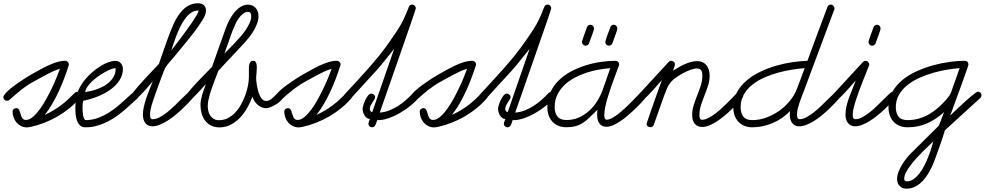

<svg xmlns="http://www.w3.org/2000/svg" viewBox="-67 -753 5894 1149"><path d="M-25.9 -149.9Q-34.2 -149.9 -40.5 -156Q-46.9 -162.1 -46.9 -170.4Q-46.9 -178.7 -36.6 -191.2Q-26.4 -203.6 -10.3 -217.5Q5.9 -231.4 25.6 -245.6Q45.4 -259.8 64 -272.2Q82.5 -284.7 98.1 -294.2Q113.8 -303.7 121.6 -308.1Q142.6 -319.3 167.5 -333.5Q192.4 -347.7 218.8 -360.1Q245.1 -372.6 271.7 -380.9Q298.3 -389.2 323.2 -389.2Q332 -389.2 338.6 -382.8Q345.2 -376.5 345.2 -367.7Q345.2 -363.8 343.8 -360.4Q331.5 -322.3 316.9 -283.4Q302.2 -244.6 284.7 -206.5Q267.1 -168.5 246.3 -132.6Q225.6 -96.7 200.7 -65.4Q228.5 -78.1 252 -92Q275.4 -106 296.6 -121.8Q317.9 -137.7 337.9 -156Q357.9 -174.3 379.4 -196.3Q382.8 -199.7 385.7 -201.4Q388.7 -203.1 394 -203.1Q402.3 -203.1 409.7 -197.3Q417 -191.4 417 -182.1Q417 -172.9 411.1 -166.5Q383.3 -133.8 349.4 -106.2Q315.4 -78.6 277.8 -56.6Q240.2 -34.7 199.5 -18.8Q158.7 -2.9 117.2 6.3Q111.3 7.3 105.7 8.3Q100.1 9.3 94.2 9.3Q75.2 9.3 59.3 1.5Q43.5 -6.3 32.2 -19.5Q21 -32.7 14.6 -49.8Q8.3 -66.9 8.3 -85.4Q8.3 -94.2 15.1 -100.1Q22 -106 30.3 -106Q38.6 -106 43.2 -100.8Q47.9 -95.7 50.8 -87.6Q53.7 -79.6 56.2 -70.6Q58.6 -61.5 62 -53.5Q65.4 -45.4 71.5 -40.3Q77.6 -35.2 87.9 -35.2Q108.4 -35.2 130.1 -53.7Q151.9 -72.3 172.6 -101.1Q193.4 -129.9 212.6 -165.5Q231.9 -201.2 247.8 -235.1Q263.7 -269 274.9 -297.6Q286.1 -326.2 291.5 -341.3Q271.5 -335.4 252 -326.7Q232.4 -317.9 213.4 -307.9Q194.3 -297.9 175.5 -287.4Q156.7 -276.9 138.7 -267.1Q117.2 -255.9 98.1 -243.2Q79.1 -230.5 61.3 -216.6Q43.5 -202.6 26.4 -187.7Q9.3 -172.9 -8.8 -156.7Q-16.6 -149.9 -25.9 -149.9Z M431.2 -149.9Q429.7 -146.5 428.5 -136.7Q427.2 -127 427 -114Q426.8 -101.1 427.5 -86.9Q428.2 -72.8 430.4 -61Q432.6 -49.3 436.8 -41.7Q440.9 -34.2 447.8 -34.2Q485.8 -34.7 520.3 -47.6Q554.7 -60.5 584.7 -79.3Q614.7 -98.1 640.4 -119.9Q666 -141.6 685.8 -160.2Q705.6 -178.7 719.5 -190.9Q733.4 -203.1 740.7 -203.1Q749 -203.1 756.3 -197.3Q763.7 -191.4 763.7 -182.1Q763.7 -177.7 762.5 -173.6Q761.2 -169.4 757.8 -166.5Q743.7 -154.3 724.9 -136.5Q706.1 -118.7 683.1 -98.9Q660.2 -79.1 633.5 -59.8Q606.9 -40.5 576.7 -25.1Q546.4 -9.8 512.9 -0.2Q479.5 9.3 442.9 8.8Q424.3 8.8 412.6 -2Q400.9 -12.7 394.3 -29.5Q387.7 -46.4 385.7 -67.1Q383.8 -87.9 384 -108.6Q384.3 -129.4 386.7 -147.5Q389.2 -165.5 391.1 -177.2Q396.5 -204.1 410.6 -230.5Q424.8 -256.8 444.6 -280.3Q464.4 -303.7 488 -323.5Q511.7 -343.3 535.4 -357.9Q559.1 -372.6 581.8 -380.6Q604.5 -388.7 622.1 -388.7Q644 -388.7 656.2 -374.5Q668.5 -360.4 668.5 -339.8Q668.5 -305.2 649.4 -274.7Q630.4 -244.1 597.9 -219.7Q565.4 -195.3 522.2 -177.5Q479 -159.7 431.2 -149.9ZM442.9 -201.7Q486.8 -209 517.3 -220.7Q547.9 -232.4 568.1 -246.3Q588.4 -260.3 599.9 -274.9Q611.3 -289.6 616.9 -302.2Q622.6 -314.9 623.8 -324.7Q625 -334.5 625 -338.4Q625 -339.4 624.8 -342.3Q624.5 -345.2 622.6 -345.2Q613.8 -345.2 597.4 -338.9Q581.1 -332.5 561.5 -321.8Q542 -311 521.5 -296.6Q501 -282.2 484.1 -266.4Q467.3 -250.5 455.8 -233.6Q444.3 -216.8 442.9 -201.7Z M742.7 -161.1Q734.4 -161.1 727.1 -167Q719.7 -172.9 719.7 -182.1Q719.7 -187 730.5 -201.2Q741.2 -215.3 757.6 -234.1Q773.9 -252.9 793.7 -274.4Q813.5 -295.9 831.5 -315.2Q849.6 -334.5 864 -349.4Q878.4 -364.3 883.8 -370.1Q889.2 -386.2 897 -408.7Q904.8 -431.2 913.6 -456.5Q922.4 -481.9 932.1 -508.8Q941.9 -535.6 951.4 -560.5Q960.9 -585.4 970.5 -606.4Q980 -627.4 988.3 -641.6Q1000 -661.1 1012.9 -677.7Q1025.9 -694.3 1041.5 -706.8Q1057.1 -719.2 1076.2 -726.3Q1095.2 -733.4 1119.6 -733.4Q1140.1 -733.4 1152.8 -722.4Q1165.5 -711.4 1165.5 -690.4Q1165.5 -672.4 1156.5 -654.3Q1147.5 -636.2 1137.7 -621.6Q1120.6 -595.2 1101.1 -569.1Q1081.5 -543 1060.8 -517.3Q1040 -491.7 1019 -466.6Q998 -441.4 978.5 -417Q964.8 -400.4 949 -382.8Q933.1 -365.2 921.9 -347.2Q919.9 -344.2 913.8 -328.6Q907.7 -313 899.2 -290.3Q890.6 -267.6 881.1 -241.5Q871.6 -215.3 863 -191.2Q854.5 -167 848.1 -147.9Q841.8 -128.9 839.8 -121.1Q836.4 -108.4 833.7 -95.2Q831.1 -82 831.1 -68.4Q831.1 -64 831.3 -58.8Q831.5 -53.7 833.3 -49.3Q835 -44.9 838.1 -42.2Q841.3 -39.6 847.2 -39.6Q866.7 -39.6 888.9 -51.5Q911.1 -63.5 933.8 -81.5Q956.5 -99.6 978.3 -120.8Q1000 -142.1 1018.1 -160.2Q1036.1 -178.2 1049.6 -190.2Q1063 -202.1 1069.3 -202.1Q1078.1 -202.1 1085 -196.3Q1091.8 -190.4 1091.8 -181.2Q1091.8 -177.2 1090.6 -173.3Q1089.4 -169.4 1086.9 -166.5Q1075.2 -152.8 1058.1 -135Q1041 -117.2 1020.8 -98.4Q1000.5 -79.6 978 -61.3Q955.6 -43 932.6 -28.8Q909.7 -14.6 887.5 -5.9Q865.2 2.9 845.2 2.9Q829.6 2.9 818.8 -2.9Q808.1 -8.8 801.3 -18.6Q794.4 -28.3 791.3 -41Q788.1 -53.7 788.1 -67.4Q788.1 -89.8 794.2 -116Q800.3 -142.1 809.3 -168.5Q818.4 -194.8 828.6 -220.2Q838.9 -245.6 847.2 -266.1Q843.3 -261.7 835.2 -252.4Q827.1 -243.2 817.1 -231.4Q807.1 -219.7 795.9 -207.3Q784.7 -194.8 774.4 -184.6Q764.2 -174.3 755.6 -167.7Q747.1 -161.1 742.7 -161.1ZM958 -451.2Q963.4 -458.5 977.5 -476.6Q991.7 -494.6 1009.5 -518.3Q1027.3 -542 1046.9 -568.6Q1066.4 -595.2 1082.8 -619.4Q1099.1 -643.6 1110.1 -662.6Q1121.1 -681.6 1122.1 -689.9H1118.2Q1095.7 -689.9 1076.7 -676.8Q1057.6 -663.6 1041.7 -642.6Q1025.9 -621.6 1012.9 -595.2Q1000 -568.8 989.5 -542.2Q979 -515.6 971.2 -491.7Q963.4 -467.8 958 -451.2Z M1062 -149.4Q1053.2 -149.4 1046.4 -155Q1039.6 -160.6 1039.6 -170.4Q1039.6 -175.3 1050 -189.2Q1060.5 -203.1 1076.7 -221.4Q1092.8 -239.7 1112.3 -260.5Q1131.8 -281.2 1149.9 -299.8Q1168 -318.4 1182.1 -332.8Q1196.3 -347.2 1201.7 -353L1285.6 -588.9Q1293 -608.4 1305.2 -632.3Q1317.4 -656.2 1334 -676.8Q1350.6 -697.3 1371.6 -711.2Q1392.6 -725.1 1417 -725.1Q1431.6 -725.1 1443.4 -719.7Q1455.1 -714.4 1463.1 -705.3Q1471.2 -696.3 1475.6 -683.8Q1480 -671.4 1480 -657.2Q1480 -635.7 1472.2 -613.8Q1464.4 -591.8 1452.1 -570.8Q1439.9 -549.8 1425 -531Q1410.2 -512.2 1396.5 -497.1L1239.7 -329.6Q1235.4 -317.4 1229 -301.3Q1222.7 -285.2 1215.6 -266.6Q1208.5 -248 1201.4 -228Q1194.3 -208 1188.7 -188.7Q1183.1 -169.4 1179.7 -151.6Q1176.3 -133.8 1176.3 -119.1Q1176.3 -103 1179.9 -87.9Q1183.6 -72.8 1191.9 -60.5Q1200.2 -48.3 1212.9 -41Q1225.6 -33.7 1244.1 -33.7Q1272.5 -33.7 1296.6 -46.1Q1320.8 -58.6 1340.3 -79.1Q1359.9 -99.6 1374.8 -126.2Q1389.6 -152.8 1400.1 -181.2Q1410.6 -209.5 1416.3 -237.5Q1421.9 -265.6 1422.4 -289.1Q1422.9 -298.8 1422.6 -308.6Q1422.4 -318.4 1422.4 -328.1Q1422.4 -335.4 1422.4 -345.9Q1422.4 -356.4 1424.6 -366Q1426.8 -375.5 1431.9 -382.3Q1437 -389.2 1447.8 -389.2Q1458.5 -389.2 1463.1 -381.8Q1467.8 -374.5 1469 -364.5Q1470.2 -354.5 1469.5 -343.8Q1468.8 -333 1468.8 -326.7Q1468.8 -316.9 1467.3 -307.1Q1465.8 -297.4 1465.8 -287.6Q1465.8 -280.3 1467 -267.1Q1468.3 -253.9 1470.9 -238.5Q1473.6 -223.1 1478 -207.3Q1482.4 -191.4 1489 -178.5Q1495.6 -165.5 1504.4 -157.2Q1513.2 -148.9 1524.9 -148.9Q1540 -148.9 1552 -157.2Q1564 -165.5 1573.7 -175.5Q1583.5 -185.5 1591.6 -193.8Q1599.6 -202.1 1607.9 -202.1Q1616.7 -202.1 1623.5 -196.3Q1630.4 -190.4 1630.4 -181.2Q1630.4 -168.9 1618.2 -155.5Q1606 -142.1 1589.1 -131.1Q1572.3 -120.1 1554.4 -112.8Q1536.6 -105.5 1525.4 -105.5Q1510.7 -105.5 1497.8 -111.3Q1484.9 -117.2 1474.1 -126.7Q1463.4 -136.2 1455.3 -148.7Q1447.3 -161.1 1443.4 -174.3Q1432.1 -143.1 1414.1 -110.4Q1396 -77.6 1371.3 -51Q1346.7 -24.4 1315.4 -7.6Q1284.2 9.3 1247.1 9.3Q1217.3 9.3 1195.8 -1.7Q1174.3 -12.7 1160.4 -31.2Q1146.5 -49.8 1139.6 -74.2Q1132.8 -98.6 1132.8 -125.5Q1132.8 -140.6 1136 -157Q1139.2 -173.3 1144 -189.5Q1148.9 -205.6 1154.5 -220.9Q1160.2 -236.3 1165 -250.5Q1161.1 -246.6 1153.3 -237.5Q1145.5 -228.5 1135.3 -217.3Q1125 -206.1 1113.8 -194.1Q1102.5 -182.1 1092.5 -172.1Q1082.5 -162.1 1074.2 -155.8Q1065.9 -149.4 1062 -149.4ZM1275.9 -432.1Q1285.6 -442.4 1301.3 -458Q1316.9 -473.6 1334.7 -492.4Q1352.5 -511.2 1370.8 -532Q1389.2 -552.7 1403.6 -574.2Q1418 -595.7 1427.2 -616.5Q1436.5 -637.2 1436.5 -655.3Q1436.5 -659.7 1435.8 -664.3Q1435.1 -668.9 1432.9 -672.9Q1430.7 -676.8 1427.2 -679.4Q1423.8 -682.1 1418.5 -682.1Q1402.3 -682.1 1388.7 -671.9Q1375 -661.6 1363 -645.3Q1351.1 -628.9 1341.6 -608.6Q1332 -588.4 1324.2 -568.4Q1316.4 -548.3 1310.8 -531Q1305.2 -513.7 1301.3 -503.4Z M1600.1 -149.9Q1591.8 -149.9 1585.4 -156Q1579.1 -162.1 1579.1 -170.4Q1579.1 -178.7 1589.4 -191.2Q1599.6 -203.6 1615.7 -217.5Q1631.8 -231.4 1651.6 -245.6Q1671.4 -259.8 1689.9 -272.2Q1708.5 -284.7 1724.1 -294.2Q1739.7 -303.7 1747.6 -308.1Q1768.6 -319.3 1793.5 -333.5Q1818.4 -347.7 1844.7 -360.1Q1871.1 -372.6 1897.7 -380.9Q1924.3 -389.2 1949.2 -389.2Q1958 -389.2 1964.6 -382.8Q1971.2 -376.5 1971.2 -367.7Q1971.2 -363.8 1969.7 -360.4Q1957.5 -322.3 1942.9 -283.4Q1928.2 -244.6 1910.6 -206.5Q1893.1 -168.5 1872.3 -132.6Q1851.6 -96.7 1826.7 -65.4Q1854.5 -78.1 1877.9 -92Q1901.4 -106 1922.6 -121.8Q1943.8 -137.7 1963.9 -156Q1983.9 -174.3 2005.4 -196.3Q2008.8 -199.7 2011.7 -201.4Q2014.6 -203.1 2020 -203.1Q2028.3 -203.1 2035.6 -197.3Q2043 -191.4 2043 -182.1Q2043 -172.9 2037.1 -166.5Q2009.3 -133.8 1975.3 -106.2Q1941.4 -78.6 1903.8 -56.6Q1866.2 -34.7 1825.4 -18.8Q1784.7 -2.9 1743.2 6.3Q1737.3 7.3 1731.7 8.3Q1726.1 9.3 1720.2 9.3Q1701.2 9.3 1685.3 1.5Q1669.4 -6.3 1658.2 -19.5Q1647 -32.7 1640.6 -49.8Q1634.3 -66.9 1634.3 -85.4Q1634.3 -94.2 1641.1 -100.1Q1647.9 -106 1656.2 -106Q1664.6 -106 1669.2 -100.8Q1673.8 -95.7 1676.8 -87.6Q1679.7 -79.6 1682.1 -70.6Q1684.6 -61.5 1688 -53.5Q1691.4 -45.4 1697.5 -40.3Q1703.6 -35.2 1713.9 -35.2Q1734.4 -35.2 1756.1 -53.7Q1777.8 -72.3 1798.6 -101.1Q1819.3 -129.9 1838.6 -165.5Q1857.9 -201.2 1873.8 -235.1Q1889.6 -269 1900.9 -297.6Q1912.1 -326.2 1917.5 -341.3Q1897.5 -335.4 1877.9 -326.7Q1858.4 -317.9 1839.4 -307.9Q1820.3 -297.9 1801.5 -287.4Q1782.7 -276.9 1764.6 -267.1Q1743.2 -255.9 1724.1 -243.2Q1705.1 -230.5 1687.3 -216.6Q1669.4 -202.6 1652.3 -187.7Q1635.3 -172.9 1617.2 -156.7Q1609.4 -149.9 1600.1 -149.9Z M2155.3 -192.9Q2163.6 -192.9 2170.7 -186.8Q2177.7 -180.7 2177.7 -171.9Q2177.7 -165.5 2172.9 -157.7Q2168 -149.9 2161.9 -140.6Q2155.8 -131.3 2150.9 -121.3Q2146 -111.3 2146 -101.1Q2146 -94.2 2149.7 -88.9Q2153.3 -83.5 2160.6 -82L2292 -460.9Q2264.2 -427.7 2237.3 -393.1Q2210.4 -358.4 2181.2 -326.2L2025.4 -156.2Q2022.5 -153.3 2018.3 -151.4Q2014.2 -149.4 2010.3 -149.4Q2002 -149.4 1994.6 -155.3Q1987.3 -161.1 1987.3 -170.4Q1987.3 -179.2 1993.2 -186Q2028.8 -224.6 2064.7 -263.4Q2100.6 -302.2 2135.7 -341.8Q2170.9 -381.3 2204.1 -422.6Q2237.3 -463.9 2267.1 -507.3Q2281.7 -528.8 2293.2 -545.4Q2304.7 -562 2314 -576.4Q2323.2 -590.8 2331.1 -604.5Q2338.9 -618.2 2346.4 -633.5Q2354 -648.9 2361.8 -667.5Q2369.6 -686 2379.4 -710.9Q2381.8 -717.8 2387 -721.7Q2392.1 -725.6 2399.4 -725.6Q2408.7 -725.6 2415 -719Q2421.4 -712.4 2421.4 -703.1Q2421.4 -701.7 2415.8 -684.8Q2410.2 -668 2400.6 -639.4Q2391.1 -610.8 2377.9 -573.5Q2364.7 -536.1 2350.1 -493.7Q2335.4 -451.2 2319.6 -405.8Q2303.7 -360.4 2288.6 -316.9Q2273.4 -273.4 2259.5 -233.4Q2245.6 -193.4 2234.4 -161.6Q2223.1 -129.9 2215.6 -108.2Q2208 -86.4 2205.6 -79.1Q2234.9 -81.5 2262.2 -92Q2289.6 -102.5 2314.5 -118.4Q2339.4 -134.3 2361.6 -153.8Q2383.8 -173.3 2403.3 -194.3Q2410.2 -202.1 2419.9 -202.1Q2429.2 -202.1 2435.3 -195.6Q2441.4 -189 2441.4 -180.2Q2441.4 -172.9 2436.5 -166.5Q2418.5 -143.6 2388.9 -119.6Q2359.4 -95.7 2325.2 -76.2Q2291 -56.6 2255.6 -44.7Q2220.2 -32.7 2189.9 -34.2Q2188 -28.3 2186 -20.8Q2184.1 -13.2 2180.7 -6.6Q2177.2 0 2172.1 4.4Q2167 8.8 2159.2 8.8Q2150.9 8.8 2144.3 2.7Q2137.7 -3.4 2137.7 -12.2Q2137.7 -17.1 2141.4 -26.6Q2145 -36.1 2146.5 -41Q2136.2 -41 2128.2 -47.1Q2120.1 -53.2 2114.5 -62.3Q2108.9 -71.3 2106 -81.8Q2103 -92.3 2103 -101.1Q2103 -109.9 2107.7 -125.2Q2112.3 -140.6 2119.6 -155.8Q2127 -170.9 2136.2 -181.9Q2145.5 -192.9 2155.3 -192.9Z M2410.6 -149.9Q2402.3 -149.9 2396 -156Q2389.6 -162.1 2389.6 -170.4Q2389.6 -178.7 2399.9 -191.2Q2410.2 -203.6 2426.3 -217.5Q2442.4 -231.4 2462.2 -245.6Q2481.9 -259.8 2500.5 -272.2Q2519 -284.7 2534.7 -294.2Q2550.3 -303.7 2558.1 -308.1Q2579.1 -319.3 2604 -333.5Q2628.9 -347.7 2655.3 -360.1Q2681.6 -372.6 2708.3 -380.9Q2734.9 -389.2 2759.8 -389.2Q2768.6 -389.2 2775.1 -382.8Q2781.7 -376.5 2781.7 -367.7Q2781.7 -363.8 2780.3 -360.4Q2768.1 -322.3 2753.4 -283.4Q2738.8 -244.6 2721.2 -206.5Q2703.6 -168.5 2682.9 -132.6Q2662.1 -96.7 2637.2 -65.4Q2665 -78.1 2688.5 -92Q2711.9 -106 2733.2 -121.8Q2754.4 -137.7 2774.4 -156Q2794.4 -174.3 2815.9 -196.3Q2819.3 -199.7 2822.3 -201.4Q2825.2 -203.1 2830.6 -203.1Q2838.9 -203.1 2846.2 -197.3Q2853.5 -191.4 2853.5 -182.1Q2853.5 -172.9 2847.7 -166.5Q2819.8 -133.8 2785.9 -106.2Q2752 -78.6 2714.4 -56.6Q2676.8 -34.7 2636 -18.8Q2595.2 -2.9 2553.7 6.3Q2547.9 7.3 2542.2 8.3Q2536.6 9.3 2530.8 9.3Q2511.7 9.3 2495.8 1.5Q2480 -6.3 2468.8 -19.5Q2457.5 -32.7 2451.2 -49.8Q2444.8 -66.9 2444.8 -85.4Q2444.8 -94.2 2451.7 -100.1Q2458.5 -106 2466.8 -106Q2475.1 -106 2479.7 -100.8Q2484.4 -95.7 2487.3 -87.6Q2490.2 -79.6 2492.7 -70.6Q2495.1 -61.5 2498.5 -53.5Q2502 -45.4 2508.1 -40.3Q2514.2 -35.2 2524.4 -35.2Q2544.9 -35.2 2566.7 -53.7Q2588.4 -72.3 2609.1 -101.1Q2629.9 -129.9 2649.2 -165.5Q2668.5 -201.2 2684.3 -235.1Q2700.2 -269 2711.4 -297.6Q2722.7 -326.2 2728 -341.3Q2708 -335.4 2688.5 -326.7Q2668.9 -317.9 2649.9 -307.9Q2630.9 -297.9 2612.1 -287.4Q2593.3 -276.9 2575.2 -267.1Q2553.7 -255.9 2534.7 -243.2Q2515.6 -230.5 2497.8 -216.6Q2480 -202.6 2462.9 -187.7Q2445.8 -172.9 2427.7 -156.7Q2419.9 -149.9 2410.6 -149.9Z M2965.8 -192.9Q2974.1 -192.9 2981.2 -186.8Q2988.3 -180.7 2988.3 -171.9Q2988.3 -165.5 2983.4 -157.7Q2978.5 -149.9 2972.4 -140.6Q2966.3 -131.3 2961.4 -121.3Q2956.5 -111.3 2956.5 -101.1Q2956.5 -94.2 2960.2 -88.9Q2963.9 -83.5 2971.2 -82L3102.5 -460.9Q3074.7 -427.7 3047.9 -393.1Q3021 -358.4 2991.7 -326.2L2835.9 -156.2Q2833 -153.3 2828.9 -151.4Q2824.7 -149.4 2820.8 -149.4Q2812.5 -149.4 2805.2 -155.3Q2797.9 -161.1 2797.9 -170.4Q2797.9 -179.2 2803.7 -186Q2839.4 -224.6 2875.2 -263.4Q2911.1 -302.2 2946.3 -341.8Q2981.4 -381.3 3014.6 -422.6Q3047.9 -463.9 3077.6 -507.3Q3092.3 -528.8 3103.8 -545.4Q3115.2 -562 3124.5 -576.4Q3133.8 -590.8 3141.6 -604.5Q3149.4 -618.2 3157 -633.5Q3164.6 -648.9 3172.4 -667.5Q3180.2 -686 3189.9 -710.9Q3192.4 -717.8 3197.5 -721.7Q3202.6 -725.6 3210 -725.6Q3219.2 -725.6 3225.6 -719Q3231.9 -712.4 3231.9 -703.1Q3231.9 -701.7 3226.3 -684.8Q3220.7 -668 3211.2 -639.4Q3201.7 -610.8 3188.5 -573.5Q3175.3 -536.1 3160.6 -493.7Q3146 -451.2 3130.1 -405.8Q3114.3 -360.4 3099.1 -316.9Q3084 -273.4 3070.1 -233.4Q3056.2 -193.4 3044.9 -161.6Q3033.7 -129.9 3026.1 -108.2Q3018.6 -86.4 3016.1 -79.1Q3045.4 -81.5 3072.8 -92Q3100.1 -102.5 3125 -118.4Q3149.9 -134.3 3172.1 -153.8Q3194.3 -173.3 3213.9 -194.3Q3220.7 -202.1 3230.5 -202.1Q3239.7 -202.1 3245.8 -195.6Q3252 -189 3252 -180.2Q3252 -172.9 3247.1 -166.5Q3229 -143.6 3199.5 -119.6Q3169.9 -95.7 3135.7 -76.2Q3101.6 -56.6 3066.2 -44.7Q3030.8 -32.7 3000.5 -34.2Q2998.5 -28.3 2996.6 -20.8Q2994.6 -13.2 2991.2 -6.6Q2987.8 0 2982.7 4.4Q2977.5 8.8 2969.7 8.8Q2961.4 8.8 2954.8 2.7Q2948.2 -3.4 2948.2 -12.2Q2948.2 -17.1 2951.9 -26.6Q2955.6 -36.1 2957 -41Q2946.8 -41 2938.7 -47.1Q2930.7 -53.2 2925 -62.3Q2919.4 -71.3 2916.5 -81.8Q2913.6 -92.3 2913.6 -101.1Q2913.6 -109.9 2918.2 -125.2Q2922.9 -140.6 2930.2 -155.8Q2937.5 -170.9 2946.8 -181.9Q2956.1 -192.9 2965.8 -192.9Z M3508.3 -96.2Q3483.4 -72.8 3464.4 -53.5Q3445.3 -34.2 3425.5 -20.5Q3405.8 -6.8 3381.6 0.7Q3357.4 8.3 3322.3 8.3Q3294.9 8.3 3273.9 -0.5Q3252.9 -9.3 3238.3 -25.4Q3223.6 -41.5 3216.1 -63.5Q3208.5 -85.4 3208.5 -111.8Q3208.5 -162.6 3227.5 -202.9Q3246.6 -243.2 3278.8 -273.9Q3311 -304.7 3352.8 -326.7Q3394.5 -348.6 3439.9 -362.5Q3485.4 -376.5 3531 -382.8Q3576.7 -389.2 3616.7 -389.2Q3626 -389.2 3632.1 -383.1Q3638.2 -377 3638.2 -367.7Q3638.2 -365.2 3637.7 -363.5Q3637.2 -361.8 3636.2 -359.4Q3630.4 -343.3 3621.8 -320.3Q3613.3 -297.4 3603.8 -271.2Q3594.2 -245.1 3584.5 -216.6Q3574.7 -188 3566.9 -160.6Q3559.1 -133.3 3554.2 -108.2Q3549.3 -83 3549.3 -63.5Q3549.3 -60.1 3549.6 -55.4Q3549.8 -50.8 3551.3 -46.6Q3552.7 -42.5 3555.7 -39.6Q3558.6 -36.6 3563.5 -36.6Q3576.7 -36.6 3594.5 -45.9Q3612.3 -55.2 3631.6 -70.1Q3650.9 -85 3670.7 -103.3Q3690.4 -121.6 3708.3 -139.4Q3726.1 -157.2 3740.2 -172.4Q3754.4 -187.5 3763.2 -196.3Q3770 -203.1 3778.3 -203.1Q3788.1 -203.1 3794.4 -196.8Q3800.8 -190.4 3800.8 -180.7Q3800.8 -172.9 3795.4 -166.5Q3785.2 -154.3 3768.8 -136.7Q3752.4 -119.1 3732.7 -100.1Q3712.9 -81.1 3690.7 -62.3Q3668.5 -43.5 3646.2 -28.3Q3624 -13.2 3602.8 -3.9Q3581.5 5.4 3564 5.4Q3542 5.4 3529.8 -4.4Q3517.6 -14.2 3512.2 -29.1Q3506.8 -43.9 3506.6 -61.8Q3506.3 -79.6 3508.3 -96.2ZM3585 -344.7Q3553.2 -342.8 3516.4 -336.4Q3479.5 -330.1 3442.6 -317.9Q3405.8 -305.7 3371.3 -287.4Q3336.9 -269 3310.5 -243.9Q3284.2 -218.8 3268.3 -185.8Q3252.4 -152.8 3252.4 -111.8Q3252.4 -76.7 3269 -55.7Q3285.6 -34.7 3322.3 -34.7Q3361.8 -34.7 3395.8 -49.3Q3429.7 -64 3457.5 -88.9Q3485.4 -113.8 3506.3 -147Q3527.3 -180.2 3540.5 -217.8Q3551.8 -249.5 3562.7 -281Q3573.7 -312.5 3585 -344.7ZM3605.5 -605Q3614.7 -605 3621.1 -598.6Q3627.4 -592.3 3627.4 -583Q3627.4 -578.1 3623.5 -565.9Q3619.6 -553.7 3614.5 -539.8Q3609.4 -525.9 3604.5 -512.9Q3599.6 -500 3597.7 -494.1Q3595.2 -487.3 3589.4 -483.4Q3583.5 -479.5 3576.7 -479.5Q3567.9 -479.5 3561.5 -486.1Q3555.2 -492.7 3555.2 -501.5Q3555.2 -504.9 3559.3 -517.3Q3563.5 -529.8 3568.6 -544.4Q3573.7 -559.1 3578.9 -572.3Q3584 -585.4 3585.4 -590.3Q3587.9 -596.7 3593.3 -600.8Q3598.6 -605 3605.5 -605ZM3465.8 -605Q3475.1 -605 3481.4 -598.6Q3487.8 -592.3 3487.8 -583Q3487.8 -578.1 3483.9 -565.9Q3480 -553.7 3474.9 -539.8Q3469.7 -525.9 3464.8 -512.9Q3460 -500 3458 -494.1Q3455.6 -487.3 3449.7 -483.4Q3443.8 -479.5 3437 -479.5Q3428.2 -479.5 3421.9 -486.1Q3415.5 -492.7 3415.5 -501.5Q3415.5 -504.9 3419.7 -517.3Q3423.8 -529.8 3429 -544.4Q3434.1 -559.1 3439.2 -572.3Q3444.3 -585.4 3445.8 -590.3Q3448.2 -596.7 3453.6 -600.8Q3459 -605 3465.8 -605Z M3771 -149.4Q3762.7 -149.4 3755.4 -155.3Q3748 -161.1 3748 -170.4Q3748 -179.2 3753.9 -186L3934.6 -382.3Q3940.4 -389.2 3949.7 -389.2Q3958.5 -389.2 3965.3 -383.1Q3972.2 -377 3972.2 -367.7Q3972.2 -363.8 3970.7 -358.9Q3969.2 -354 3967.3 -348.6Q3965.3 -343.3 3963.4 -338.1Q3961.4 -333 3960 -329.6Q3976.1 -339.4 3993.4 -349.6Q4010.7 -359.9 4029.1 -368.2Q4047.4 -376.5 4066.4 -381.8Q4085.4 -387.2 4105.5 -387.2Q4124.5 -387.2 4138.4 -380.4Q4152.3 -373.5 4161.4 -361.8Q4170.4 -350.1 4175 -334.5Q4179.7 -318.8 4179.7 -301.3Q4179.7 -270 4170.2 -240.5Q4160.6 -210.9 4149.2 -182.1Q4137.7 -153.3 4128.2 -124.5Q4118.7 -95.7 4118.7 -65.9Q4118.7 -62 4118.9 -56.9Q4119.1 -51.8 4120.6 -47.1Q4122.1 -42.5 4125 -39.3Q4127.9 -36.1 4133.3 -36.1Q4149.4 -36.1 4168.5 -45.2Q4187.5 -54.2 4207.3 -68.6Q4227.1 -83 4247.1 -100.8Q4267.1 -118.7 4284.9 -136.5Q4302.7 -154.3 4317.9 -170.2Q4333 -186 4343.3 -196.3Q4349.6 -203.1 4359.9 -203.1Q4369.1 -203.1 4375 -196Q4380.9 -189 4380.9 -180.2Q4380.9 -172.9 4375.5 -166.5Q4363.8 -152.8 4346.9 -134.8Q4330.1 -116.7 4310.1 -97.4Q4290 -78.1 4267.6 -59.6Q4245.1 -41 4222.4 -26.1Q4199.7 -11.2 4177.2 -2.2Q4154.8 6.8 4135.3 6.8Q4119.1 6.8 4107.9 1.2Q4096.7 -4.4 4089.4 -13.9Q4082 -23.4 4078.6 -36.4Q4075.2 -49.3 4075.2 -64Q4075.2 -95.2 4084.7 -124.8Q4094.2 -154.3 4105.7 -183.1Q4117.2 -211.9 4126.7 -241Q4136.2 -270 4136.2 -300.8Q4136.2 -309.6 4135 -317.1Q4133.8 -324.7 4130.1 -330.6Q4126.5 -336.4 4120.1 -339.8Q4113.8 -343.3 4103.5 -343.3Q4087.9 -343.3 4065.4 -335.2Q4043 -327.1 4020.3 -314.9Q3997.6 -302.7 3978 -288.6Q3958.5 -274.4 3948.2 -262.7Q3934.6 -246.6 3924.8 -224.4Q3915 -202.1 3908.2 -182.6L3845.2 -5.4Q3842.8 1 3837.2 4.6Q3831.5 8.3 3825.2 8.3Q3816.4 8.3 3809.6 2.9Q3802.7 -2.4 3802.7 -11.7Q3802.7 -13.2 3806.4 -24.4Q3810.1 -35.6 3815.9 -53Q3821.8 -70.3 3829.3 -92Q3836.9 -113.8 3845 -136.7Q3853 -159.7 3861.1 -182.4Q3869.1 -205.1 3876 -223.9Q3882.8 -242.7 3887.7 -255.9Q3892.6 -269 3894 -273.9Q3889.6 -269 3880.1 -258.1Q3870.6 -247.1 3858.4 -233.4Q3846.2 -219.7 3832.5 -204.8Q3818.8 -189.9 3806.6 -177.5Q3794.4 -165 3784.7 -157.2Q3774.9 -149.4 3771 -149.4Z M4905.3 -725.6Q4914.1 -725.6 4920.4 -718.5Q4926.8 -711.4 4926.8 -703.1Q4926.8 -701.7 4926.8 -699.7Q4926.8 -697.8 4925.8 -696.3L4744.1 -209.5Q4738.3 -194.3 4731.2 -176.3Q4724.1 -158.2 4717.8 -139.4Q4711.4 -120.6 4707 -102.3Q4702.6 -84 4702.6 -67.9Q4702.6 -63.5 4702.9 -58.6Q4703.1 -53.7 4704.8 -49.3Q4706.5 -44.9 4709.7 -42.2Q4712.9 -39.6 4718.8 -39.6Q4737.8 -39.6 4760 -51.8Q4782.2 -64 4804.9 -82Q4827.6 -100.1 4849.4 -121.3Q4871.1 -142.6 4889.4 -160.6Q4907.7 -178.7 4920.9 -190.9Q4934.1 -203.1 4939.9 -203.1Q4949.7 -203.1 4956.1 -196.8Q4962.4 -190.4 4962.4 -180.7Q4962.4 -172.9 4957 -166.5Q4945.3 -152.8 4928.5 -135Q4911.6 -117.2 4891.6 -98.4Q4871.6 -79.6 4849.1 -61.3Q4826.7 -43 4804 -28.8Q4781.2 -14.6 4758.8 -5.9Q4736.3 2.9 4716.8 2.9Q4697.8 2.9 4685.8 -5.6Q4673.8 -14.2 4667.5 -27.3Q4661.1 -40.5 4659.9 -56.6Q4658.7 -72.8 4660.6 -88.4Q4639.2 -65.4 4613 -47.4Q4586.9 -29.3 4557.6 -16.8Q4528.3 -4.4 4497.3 2.2Q4466.3 8.8 4435.1 8.8Q4408.2 8.8 4387 -0.2Q4365.7 -9.3 4351.1 -25.1Q4336.4 -41 4328.9 -63Q4321.3 -85 4321.3 -111.3Q4321.3 -161.1 4343.3 -201.2Q4365.2 -241.2 4401.4 -271.7Q4437.5 -302.2 4484.1 -324.2Q4530.8 -346.2 4580.1 -360.4Q4629.4 -374.5 4677.5 -381.3Q4725.6 -388.2 4765.1 -389.2Q4794.4 -470.7 4824.5 -550.5Q4854.5 -630.4 4884.8 -711.4Q4887.2 -717.8 4892.8 -721.7Q4898.4 -725.6 4905.3 -725.6ZM4748.5 -345.2Q4715.8 -342.8 4674.6 -336.4Q4633.3 -330.1 4590.8 -318.6Q4548.3 -307.1 4507.8 -289.3Q4467.3 -271.5 4435.5 -246.3Q4403.8 -221.2 4384.5 -187.7Q4365.2 -154.3 4365.2 -111.3Q4365.2 -76.2 4381.3 -55.2Q4397.5 -34.2 4435.1 -34.2Q4476.1 -34.2 4517.1 -48.8Q4558.1 -63.5 4594.2 -88.6Q4630.4 -113.8 4658.4 -147.5Q4686.5 -181.2 4701.2 -219.2Q4713.4 -251 4725.1 -282.2Q4736.8 -313.5 4748.5 -345.2Z M4933.6 -149.4Q4925.3 -149.4 4918 -155.3Q4910.6 -161.1 4910.6 -170.4Q4910.6 -179.2 4916.5 -186L5097.2 -381.8Q5104 -388.7 5113.8 -388.7Q5122.6 -388.7 5128.7 -381.8Q5134.8 -375 5134.8 -366.7Q5134.8 -364.3 5134.3 -362.5Q5133.8 -360.8 5132.8 -358.4Q5127.4 -344.2 5118.2 -321.5Q5108.9 -298.8 5098.1 -271.7Q5087.4 -244.6 5076.4 -215.3Q5065.4 -186 5056.4 -158.4Q5047.4 -130.9 5041.7 -107.2Q5036.1 -83.5 5036.1 -67.9Q5036.1 -63.5 5036.4 -58.3Q5036.6 -53.2 5038.1 -49.1Q5039.6 -44.9 5043 -42.2Q5046.4 -39.6 5052.2 -39.6Q5071.8 -39.6 5094 -51.8Q5116.2 -64 5138.9 -82Q5161.6 -100.1 5183.3 -121.3Q5205.1 -142.6 5223.1 -160.6Q5241.2 -178.7 5254.4 -190.9Q5267.6 -203.1 5272.9 -203.1Q5282.7 -203.1 5289.1 -196.8Q5295.4 -190.4 5295.4 -180.7Q5295.4 -172.9 5290 -166.5Q5278.3 -152.8 5261.7 -134.8Q5245.1 -116.7 5225.1 -97.9Q5205.1 -79.1 5182.6 -61Q5160.2 -43 5137.5 -28.8Q5114.7 -14.6 5092.5 -5.9Q5070.3 2.9 5050.3 2.9Q5035.2 2.9 5024.4 -2.7Q5013.7 -8.3 5006.6 -17.8Q4999.5 -27.3 4996.1 -39.8Q4992.7 -52.2 4992.7 -65.9Q4992.7 -92.3 4999 -118.7Q5005.4 -145 5014.6 -170.7Q5023.9 -196.3 5034.7 -221.4Q5045.4 -246.6 5054.2 -271Q5049.8 -266.6 5040.3 -255.9Q5030.8 -245.1 5018.8 -231.4Q5006.8 -217.8 4993.4 -203.4Q4980 -189 4968 -177Q4956.1 -165 4946.8 -157.2Q4937.5 -149.4 4933.6 -149.4ZM5180.7 -605Q5189.9 -605 5196.3 -598.6Q5202.6 -592.3 5202.6 -583Q5202.6 -578.1 5198.7 -565.9Q5194.8 -553.7 5189.7 -539.8Q5184.6 -525.9 5179.7 -512.9Q5174.8 -500 5172.9 -494.1Q5170.4 -487.3 5164.6 -483.4Q5158.7 -479.5 5151.9 -479.5Q5143.1 -479.5 5136.7 -486.1Q5130.4 -492.7 5130.4 -501.5Q5130.4 -504.9 5134.5 -517.3Q5138.7 -529.8 5143.8 -544.4Q5148.9 -559.1 5154.1 -572.3Q5159.2 -585.4 5160.6 -590.3Q5163.1 -596.7 5168.5 -600.8Q5173.8 -605 5180.7 -605Z M5785.6 -204.6Q5793.9 -204.6 5800.3 -198.5Q5806.6 -192.4 5806.6 -184.1Q5806.6 -173.8 5799.3 -166.5L5587.4 26.9Q5575.7 68.4 5561 108.6Q5546.4 148.9 5532.2 189.5Q5525.4 208.5 5516.6 229.5Q5507.8 250.5 5496.3 271.2Q5484.9 292 5470.7 311Q5456.5 330.1 5439.2 344.5Q5421.9 358.9 5401.9 367.4Q5381.8 376 5357.9 376Q5331.5 376 5316.4 359.6Q5301.3 343.3 5301.3 317.9Q5301.3 298.3 5309.6 276.4Q5317.9 254.4 5330.8 233.2Q5343.8 211.9 5358.9 193.1Q5374 174.3 5387.7 161.1L5551.8 -1.5L5582.5 -81.5Q5535.2 -39.1 5481.7 -15.1Q5428.2 8.8 5363.8 8.8Q5336.9 8.8 5315.7 -0.2Q5294.4 -9.3 5279.8 -25.1Q5265.1 -41 5257.6 -63Q5250 -85 5250 -111.3Q5250 -162.1 5272.7 -202.4Q5295.4 -242.7 5332.8 -273.7Q5370.1 -304.7 5418.2 -326.4Q5466.3 -348.1 5516.8 -362.1Q5567.4 -376 5616.7 -382.6Q5666 -389.2 5706.1 -389.2Q5716.8 -389.2 5722.7 -382.8Q5728.5 -376.5 5728.5 -365.7Q5728.5 -363.8 5724.1 -350.8Q5719.7 -337.9 5712.6 -317.6Q5705.6 -297.4 5696.3 -271.7Q5687 -246.1 5677.2 -219.2Q5667.5 -192.4 5657.7 -166Q5647.9 -139.6 5640.1 -117.9Q5632.3 -96.2 5626.7 -81.1Q5621.1 -65.9 5619.1 -61.5Q5624.5 -66.4 5637.7 -79.1Q5650.9 -91.8 5667.7 -107.7Q5684.6 -123.5 5703.4 -140.6Q5722.2 -157.7 5738.8 -171.9Q5755.4 -186 5768.1 -195.3Q5780.8 -204.6 5785.6 -204.6ZM5675.8 -345.2Q5643.1 -342.8 5602.3 -336.2Q5561.5 -329.6 5519 -317.6Q5476.6 -305.7 5436 -287.6Q5395.5 -269.5 5364 -244.4Q5332.5 -219.2 5313.2 -186.3Q5293.9 -153.3 5293.9 -111.3Q5293.9 -76.2 5310.1 -55.2Q5326.2 -34.2 5363.8 -34.2Q5400.4 -34.2 5432.6 -43.7Q5464.8 -53.2 5493.7 -69.8Q5522.5 -86.4 5548.1 -109.1Q5573.7 -131.8 5597.2 -158.7Q5606 -168.5 5613.5 -179.4Q5621.1 -190.4 5625.5 -203.1ZM5518.1 93.3Q5509.8 101.6 5493.7 116.7Q5477.5 131.8 5458 151.1Q5438.5 170.4 5418.5 192.4Q5398.4 214.4 5381.8 236.3Q5365.2 258.3 5354.7 279.1Q5344.2 299.8 5344.2 316.4Q5344.2 332.5 5359.4 332.5Q5380.9 332.5 5399.9 319.1Q5418.9 305.7 5435.3 284.4Q5451.7 263.2 5465.1 236.6Q5478.5 210 5489 183.3Q5499.5 156.7 5506.8 132.8Q5514.2 108.9 5518.1 93.3Z"/></svg>

Font: Helvetia Verbundene
Style: Regular
Weight: 400
Designer: Peter Wiegel, original typeface by Carl Albert Fahrenwaldt 1901
Foundry: Peter Wiegel
Version: Version 2.000